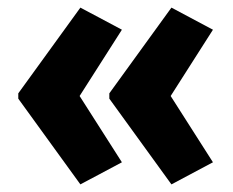

<svg xmlns="http://www.w3.org/2000/svg" viewBox="-20 -529 611 504"><path d="M28 -284 191 -509 300 -451 189 -277 300 -103 191 -45 28 -270ZM267 -284 430 -509 539 -451 428 -277 539 -103 430 -45 267 -270Z"/></svg>

Font: Noto Sans Lao Condensed ExtraBold
Style: Regular
Weight: 800
Width: 3
Designer: Monotype Design Team
Foundry: Monotype Imaging Inc.
Version: Version 2.003; ttfautohint (v1.8.4.7-5d5b)